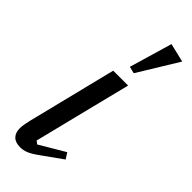

<svg xmlns="http://www.w3.org/2000/svg" viewBox="-262 -809 848 848"><g transform="rotate(45 162.0 -385.5)"><path d="M266 -92 168 -22Q140 -2 122 5Q104 12 85 12Q55 12 40 -3.5Q25 -19 25 -46Q25 -57 27 -69Q29 -81 33 -99L137 -518H230L116 -61L130 -50L248 -120ZM236 -783 324 -762 209 -574 177 -582Z"/></g></svg>

Font: IBM Plex Serif Text
Style: Italic
Weight: 450
Italic angle: -14°
Designer: Mike Abbink, Paul van der Laan, Pieter van Rosmalen
Foundry: Bold Monday
Version: Version 3.001